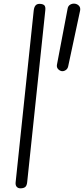

<svg xmlns="http://www.w3.org/2000/svg" viewBox="-20 -1025 457 1045"><path d="M91 0Q78.5 0 71 -8.2Q63.5 -16.5 65 -32L163.5 -967.5Q165.5 -985.5 173 -994.8Q180.5 -1004 195 -1004Q212 -1004 220.5 -996.8Q229 -989.5 226.5 -968L128 -34Q126 -14 117 -7Q108 0 91 0ZM315 -638Q303.5 -640.5 295.5 -649.8Q287.5 -659 290 -673L348 -978Q350.5 -993 362.2 -999.8Q374 -1006.5 386.5 -1005Q400.5 -1003.5 409.8 -993.5Q419 -983.5 416 -967.5L351 -663.5Q348 -650 337 -643Q326 -636 315 -638Z"/></svg>

Font: Edu SA Hand
Style: Regular
Weight: 400
Designer: Tina and Corey Anderson, Eben Sorkin, Mirko Velimirovic
Foundry: Google for Education
Version: Version 2.000